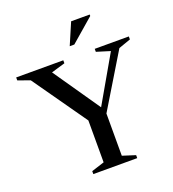

<svg xmlns="http://www.w3.org/2000/svg" viewBox="-166 -1003 1013 1122"><g transform="rotate(-20 341.0 -442.0)"><path d="M65 -640 -9.5 -666.5V-685H283.5V-666.5L197.5 -641L414 -327L383.5 -327.5L563.5 -640.5L479 -666.5V-685H691V-666.5L616 -640L414 -306.5V-44L494 -18.5V0H221V-18.5L301 -44V-304.5ZM347 -749.5 404.5 -883.5H520V-874.5L375.5 -749.5Z"/></g></svg>

Font: Newsreader 36pt Medium
Style: Regular
Weight: 500
Designer: Hugues Gentile
Foundry: Production Type
Version: Version 1.003